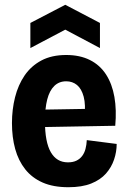

<svg xmlns="http://www.w3.org/2000/svg" viewBox="-20 -770 537 803"><path d="M266 13Q203 13 158.5 -6.5Q114 -26 85.5 -62Q57 -98 43.5 -147Q30 -196 30 -255Q30 -312 43 -363.5Q56 -415 83 -454.5Q110 -494 153 -517Q196 -540 257 -540Q314 -540 356 -519Q398 -498 423.5 -458.5Q449 -419 458.5 -364.5Q468 -310 462 -244L128 -238V-311L363 -315L333 -278Q339 -332 330 -365.5Q321 -399 302 -414.5Q283 -430 257 -430Q227 -430 207 -410.5Q187 -391 177.5 -354Q168 -317 168 -263Q168 -176 192.5 -133.5Q217 -91 264 -91Q285 -91 299.5 -98Q314 -105 323.5 -117.5Q333 -130 337.5 -147Q342 -164 343 -184L468 -168Q468 -135 457 -102.5Q446 -70 423 -44Q400 -18 361.5 -2.5Q323 13 266 13ZM107 -569V-674L253 -750L398 -674V-569L253 -646Z"/></svg>

Font: Bricolage Grotesque 36pt SemiCondensed
Style: Bold
Weight: 700
Width: 4
Designer: Mathieu Triay
Foundry: Atelier Triay
Version: Version 1.001;gftools[0.9.33.dev8+g029e19f]